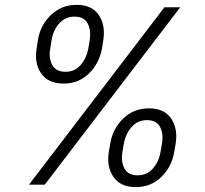

<svg xmlns="http://www.w3.org/2000/svg" viewBox="-20 -757 839 787"><path d="M426.1 -134.9 431.8 -168Q441.8 -229.4 484.9 -271.1Q528.1 -312.9 590.6 -312.9Q653.4 -312.9 681.6 -271.1Q709.9 -229.4 699.9 -168L694.2 -134.9Q684.3 -73.9 641.7 -32Q599.1 9.9 536.6 9.9Q473.7 9.9 445 -32Q416.2 -73.9 426.1 -134.9ZM130.3 -559.3 135.3 -592.3Q141.7 -633.2 163.5 -665.8Q185.4 -698.5 218.8 -717.9Q252.1 -737.2 293.7 -737.2Q356.9 -737.2 384.9 -695.3Q413 -653.4 403.4 -592.3L398.1 -559.3Q387.4 -498.2 345.2 -456.3Q302.9 -414.4 240.4 -414.4Q177.6 -414.4 148.6 -456.3Q119.7 -498.2 130.3 -559.3ZM98.7 0 654.1 -727.3H718.8L163.4 0ZM191.4 -592.3 186.1 -559.3Q178.6 -519.2 194.1 -490.9Q209.5 -462.7 248.6 -462.7Q286.9 -462.7 310.9 -490.9Q334.9 -519.2 342.3 -559.3L347.7 -592.3Q354 -632.5 339.5 -660.7Q324.9 -688.9 285.5 -688.9Q247.2 -688.9 222.5 -660.7Q197.8 -632.5 191.4 -592.3ZM487.6 -168 481.9 -134.9Q475.1 -94.8 490.1 -66.6Q505 -38.4 544.4 -38.4Q582.7 -38.4 607.1 -66.6Q631.4 -94.8 638.1 -134.9L643.8 -168Q650.9 -208.1 636.2 -236.3Q621.4 -264.6 582.4 -264.6Q544 -264.6 519.4 -236.3Q494.7 -208.1 487.6 -168Z"/></svg>

Font: Inter UI Light
Style: Italic
Weight: 300
Italic angle: 9.39999°
Designer: Rasmus Andersson
Foundry: rsms
Version: 3.2;8d6f07862